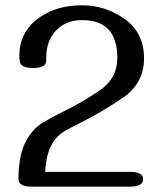

<svg xmlns="http://www.w3.org/2000/svg" viewBox="-20 -695 606 716"><path d="M464.4 1H98.6Q48.8 1 48.8 -26.9Q48.8 -123 82 -178.2Q106 -217.8 141.8 -239Q177.7 -260.3 217.8 -279.8Q280.3 -310.1 348.9 -355.7Q417.5 -401.4 417.5 -479Q417.5 -620.1 286.1 -620.1Q237.3 -620.1 204.1 -594.7Q152.3 -555.2 152.3 -478.5V-468.3Q152.3 -441.4 103 -441.4Q57.6 -441.4 53.7 -465.8Q52.2 -476.1 52.2 -486.3Q52.2 -591.3 151.4 -644.5Q209 -675.3 286.1 -675.3Q373.5 -675.3 445.3 -623.8Q517.1 -572.3 517.1 -477.5Q517.1 -384.3 438 -330.3Q358.9 -276.4 283.2 -238.8Q253.4 -224.1 223.6 -207.5Q193.8 -190.9 175.8 -161.1Q152.3 -122.6 148.4 -54.2H464.4Q513.7 -54.2 513.7 -26.9Q513.7 1 464.4 1Z"/></svg>

Font: Gayathri
Style: Bold
Weight: 700
Designer: Binoy Dominic <binoy.domenic@gmail.com>
Foundry: SMC
Version: Version 1.000